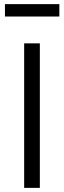

<svg xmlns="http://www.w3.org/2000/svg" viewBox="-20 -910 310 930"><path d="M97 0V-700H173V0ZM4 -830V-890H267.5V-830Z"/></svg>

Font: Geologica ExtraLight
Style: Regular
Weight: 200
Designer: Sindre Bremnes, Frode Helland
Foundry: Monokrom Skriftforlag AS
Version: Version 1.010; ttfautohint (v1.8.4.7-5d5b);gftools[0.9.28]